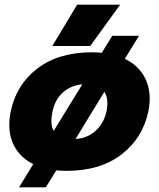

<svg xmlns="http://www.w3.org/2000/svg" viewBox="-20 -720 682 826"><path d="M312 -700H497L368 -522H205ZM123 -14Q73 -39 46.5 -82.5Q20 -126 20 -183Q20 -210 26 -240Q50 -356 141 -425.5Q232 -495 376 -495Q390 -495 418 -493L463 -566H578L517 -467Q569 -442 596.5 -397.5Q624 -353 624 -295Q624 -269 618 -240Q593 -124 501.5 -54.5Q410 15 267 15Q250 15 222 13L177 86H62ZM334 -357Q285 -353 250.5 -322Q216 -291 206 -240Q201 -217 201 -200Q201 -174 211 -157ZM438 -240Q442 -257 442 -276Q442 -306 429 -325L305 -122Q355 -125 390.5 -156.5Q426 -188 438 -240Z"/></svg>

Font: Prompt
Style: Bold Italic
Weight: 700
Italic angle: -12°
Designer: Katatrad Team
Foundry: CadsonDemak
Version: Version 1.001